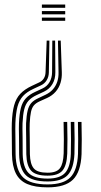

<svg xmlns="http://www.w3.org/2000/svg" viewBox="-20 -620 444 848"><path d="M198.2 -440.8 195.8 -301Q195.5 -280.8 186.2 -265.6Q177 -250.5 160.8 -243L128.2 -227.8Q98.5 -214.2 81.6 -195.8Q64.8 -177.2 57.2 -148.9Q49.8 -120.5 48 -76.2Q47.5 -65 47.6 -51.1Q47.8 -37.2 48.1 -11.5Q48.5 14.2 48.8 61Q50 132.2 82 163.4Q114 194.5 190.2 194.5Q260.2 194.5 290.9 163.2Q321.5 132 324.5 60.2Q325.2 30 325.2 -4.8Q325.2 -39.5 324.2 -81.5H340Q341 -39.8 341.1 -4.8Q341.2 30.2 340.2 61Q337 139 302.4 173.2Q267.8 207.5 190.2 207.5Q134.8 207.5 100.4 192.8Q66 178 49.9 145.6Q33.8 113.2 32.8 61Q32.8 14 32.2 -11.6Q31.8 -37.2 31.8 -51.1Q31.8 -65 32.2 -76.5Q34 -123.8 42.4 -154.6Q50.8 -185.5 69.6 -205.6Q88.5 -225.8 121.2 -241L153.5 -256.2Q166 -261.8 173.4 -273.5Q180.8 -285.2 181.2 -301L186.2 -440.8ZM248.2 -440.8 253 -301Q254 -275.8 247.2 -253.8Q240.5 -231.8 225.6 -214.8Q210.8 -197.8 187.8 -187.2L155.2 -172.5Q139 -165.2 129.9 -154.8Q120.8 -144.2 116.8 -125.6Q112.8 -107 111.2 -75.5Q110.5 -64.8 110.8 -51.2Q111 -37.8 111.4 -12.1Q111.8 13.5 112 61Q113.2 105 129.4 123.9Q145.5 142.8 190.2 142.8Q229.8 142.8 244.6 123.1Q259.5 103.5 261.2 57.2Q262 29 262 -5Q262 -39 260.8 -81.5H276.8Q277.8 -39 277.9 -4.9Q278 29.2 277 58Q275 110.5 256.1 133.1Q237.2 155.8 190.2 155.8Q137.5 155.8 117.5 133.8Q97.5 111.8 96.2 61Q96 13.8 95.6 -11.9Q95.2 -37.5 95 -51.1Q94.8 -64.8 95.2 -75.5Q97 -110.2 102 -131.2Q107 -152.2 118 -164.8Q129 -177.2 148.8 -186.2L181 -201.5Q200.8 -210.8 213.6 -225.4Q226.5 -240 232.9 -259.2Q239.2 -278.5 238.5 -301L236 -440.8ZM223.5 -440.8 224.5 -301Q224.8 -271.5 211.8 -249.1Q198.8 -226.8 174.2 -215.2L142 -200.2Q119 -189.5 105.9 -175Q92.8 -160.5 87 -137Q81.2 -113.5 79.5 -75.8Q79.2 -64.8 79.2 -51Q79.2 -37.2 79.8 -11.6Q80.2 14 80.2 61Q81.8 118.8 105.9 143.8Q130 168.8 190.2 168.8Q244.8 168.8 267.8 143.2Q290.8 117.8 292.8 58.8Q293.8 29.8 293.6 -4.8Q293.5 -39.2 292.5 -81.5H308.2Q309.5 -39.5 309.6 -4.9Q309.8 29.8 308.8 59.5Q305.8 124.8 279.1 153.1Q252.5 181.5 190.2 181.5Q121.8 181.5 93.8 153.5Q65.8 125.5 64.5 61Q64.5 14 64 -11.6Q63.5 -37.2 63.4 -51Q63.2 -64.8 63.8 -76Q65.5 -117 72.2 -143.1Q79 -169.2 94 -185.6Q109 -202 135 -214L167.5 -229.2Q187.8 -238.5 198.8 -257.2Q209.8 -276 210 -301L211 -440.8ZM268 -600V-585.5H165V-600ZM268 -542.2V-528H165V-542.2ZM268 -571.2V-556.8H165V-571.2Z"/></svg>

Font: Big Shoulders Inline Text Thin
Style: Regular
Weight: 400
Version: Version 2.002